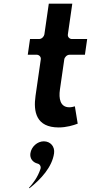

<svg xmlns="http://www.w3.org/2000/svg" viewBox="-20 -699 510 1038"><path d="M216.6 65C182.8 65 149.5 93.5 144.3 130C140.4 156.9 156.4 178.9 184 185.7C195.4 188.5 203.1 201.1 198.7 214.5C183.7 260.1 157.3 293.7 136.6 316.4L139.3 318.8C202.3 269.1 261.6 203.9 272.3 130C277.5 93.7 252.9 65 216.6 65ZM219.9 -513C218.4 -502.3 206.5 -488 191.3 -488H142.3L130.1 -403H179.1C189.8 -403 202.7 -393.1 200.5 -378L172.1 -181C159.7 -94.9 175.4 -10 297.4 -10C339.1 -10 377.2 -21.6 400.1 -30.4L384.8 -124.2C378.8 -122.2 366 -119 355.1 -119C304.8 -119 297 -166.6 304 -215L327.5 -378C329 -388.7 340.9 -403 356.1 -403H439.1L451.3 -488H368.3C357.6 -488 344.7 -497.9 346.9 -513L370.8 -679H243.8Z"/></svg>

Font: Hussar Ekologiczny
Style: Regular
Weight: 400
Foundry: Cannot Into Space Fonts
Version: Version 0.97